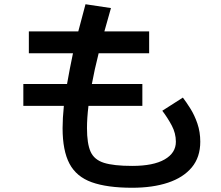

<svg xmlns="http://www.w3.org/2000/svg" viewBox="-20 -825 1040 905"><path d="M651 -429V-326H397Q390 -268 390 -221Q390 -148 407 -110Q424 -72 470 -57.5Q516 -43 603 -43Q703 -43 756 -73.5Q809 -104 809 -157Q809 -197 789.5 -233.5Q770 -270 745 -303L842 -365Q858 -344 877.5 -313Q897 -282 910.5 -242.5Q924 -203 924 -157Q924 -84 884 -36Q844 12 772 36Q700 60 603 60Q485 60 412.5 34Q340 8 307.5 -53.5Q275 -115 275 -221Q275 -267 281 -326H90V-429H296Q302 -464 309 -500Q316 -536 324 -574H116V-677H349Q365 -739 383 -805L503 -787Q486 -729 472 -677H683V-574H445Q425 -495 413 -429Z"/></svg>

Font: Murecho Medium
Style: Regular
Weight: 500
Designer: Neil Summerour
Foundry: Positype
Version: Version 1.010; ttfautohint (v1.8.3)